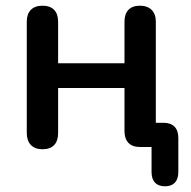

<svg xmlns="http://www.w3.org/2000/svg" viewBox="-20 -516 669 674"><path d="M559 138C589 138 606 121 606 88V-32C606 -66 588 -85 554 -85H527V-440C527 -476 506 -496 471 -496C436 -496 417 -476 417 -440V-294H184V-440C184 -476 165 -496 129 -496C94 -496 74 -476 74 -440V-49C74 -13 94 8 129 8C166 8 184 -13 184 -49V-207H417V-56C417 -20 436 0 471 0H512V88C512 121 529 138 559 138Z"/></svg>

Font: SN Pro Medium
Style: Regular
Weight: 500
Designer: Tobias Whetton
Foundry: Supernotes
Version: Version 1.003;Glyphs 3.3 (3324)